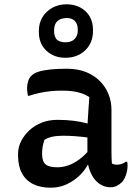

<svg xmlns="http://www.w3.org/2000/svg" viewBox="-20 -864 640 894"><path d="M499 -353Q499 -328 499 -303Q499 -278 499 -253Q499 -228 499 -202.5Q499 -177 499 -152Q499 -138 499.5 -126.5Q500 -115 501 -103Q506 -100 512 -98.5Q518 -97 523 -97Q535 -97 546 -100.5Q557 -104 566 -111H572Q573 -106 573.5 -102.5Q574 -99 574 -94Q574 -71 566.5 -49.5Q559 -28 547 -15Q534 -3 521.5 2.5Q509 8 495 8Q471 8 450.5 -3.5Q430 -15 416.5 -34.5Q403 -54 395 -79Q387 -104 387 -130Q387 -158 387 -187.5Q387 -217 387 -240Q387 -274 388.5 -302Q390 -330 392 -357Q394 -384 396 -412Q379 -423 360 -429.5Q341 -436 318.5 -439Q296 -442 268 -442Q238 -442 212 -439Q186 -436 162.5 -431Q139 -426 116 -418H110Q109 -425 107.5 -434Q106 -443 106 -453Q106 -470 111 -486Q116 -502 127 -512Q137 -523 159 -530Q181 -537 214 -540.5Q247 -544 291 -544Q342 -544 380.5 -528.5Q419 -513 445.5 -486Q472 -459 485.5 -425Q499 -391 499 -353ZM176 -146Q176 -113 192 -99Q208 -85 247 -85Q272 -85 298 -94Q324 -103 351 -123Q378 -143 403 -175L408 -96H388Q374 -69 348.5 -45Q323 -21 289.5 -5.5Q256 10 216 10Q168 10 134 -7Q100 -24 82 -57.5Q64 -91 64 -141V-147Q64 -178 78 -206Q92 -234 116.5 -257Q141 -280 174.5 -293Q208 -306 247 -306Q288 -306 323.5 -301.5Q359 -297 385 -289.5Q411 -282 421 -273Q427 -268 431 -260.5Q435 -253 437 -241.5Q439 -230 439 -214Q411 -221 383 -224.5Q355 -228 327.5 -230Q300 -232 274 -232Q245 -232 224 -227.5Q203 -223 187 -213Q182 -199 179 -183.5Q176 -168 176 -149ZM290 -844Q326 -844 354 -829Q382 -814 397.5 -787.5Q413 -761 413 -726V-719Q413 -665 377 -630Q341 -595 284 -595Q231 -595 196 -628Q161 -661 161 -714V-721Q161 -757 178 -784.5Q195 -812 224 -828Q253 -844 290 -844ZM291 -780Q262 -780 247 -765.5Q232 -751 232 -724V-717Q232 -706 235.5 -695.5Q239 -685 246 -678Q255 -672 264.5 -669.5Q274 -667 285 -667Q312 -667 327 -682Q342 -697 342 -721V-728Q342 -741 338 -751.5Q334 -762 326 -769Q318 -775 310 -777.5Q302 -780 291 -780Z"/></svg>

Font: Recursive Monospace Casual Medium
Style: Regular
Weight: 500
Version: Version 1.047